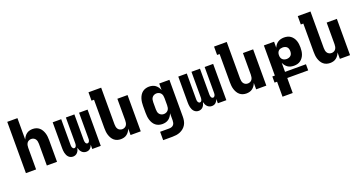

<svg xmlns="http://www.w3.org/2000/svg" viewBox="-43 -1553 4887 2586"><g transform="rotate(-20 2400.0 -260.0)"><path d="M77 0V-735H223V-428Q231 -449 244.5 -468.5Q258 -488 276.5 -502Q295 -516 317.5 -522Q340 -528 364 -528Q389 -528 413.5 -520.5Q438 -513 457.5 -496.5Q477 -480 490 -457.5Q503 -435 510.5 -410.5Q518 -386 520.5 -360.5Q523 -335 523 -310V0H377V-310Q377 -328 373.5 -345.5Q370 -363 360.5 -377.5Q351 -392 334.5 -400Q318 -408 300 -408Q282 -408 265.5 -400Q249 -392 239.5 -377.5Q230 -363 226.5 -345.5Q223 -328 223 -310V0Z M752 8Q734 8 717.5 1.5Q701 -5 688.5 -18Q676 -31 668.5 -47Q661 -63 657 -80Q653 -97 651.5 -114.5Q650 -132 650 -150V-520H772V-150Q772 -141 773 -131.5Q774 -122 778 -113.5Q782 -105 789 -99Q796 -93 805 -93Q815 -93 822 -99Q829 -105 832.5 -113.5Q836 -122 837.5 -131.5Q839 -141 839 -150V-520H961V-150Q961 -141 962.5 -131.5Q964 -122 967.5 -113.5Q971 -105 978 -99Q985 -93 995 -93Q1004 -93 1011 -99Q1018 -105 1022 -113.5Q1026 -122 1027 -131.5Q1028 -141 1028 -150V-520H1150V0H1028V-61Q1023 -47 1015 -34Q1007 -21 996 -11Q985 -1 970.5 3.5Q956 8 941 8Q923 8 906 1Q889 -6 876.5 -19.5Q864 -33 856.5 -49.5Q849 -66 845 -84Q841 -66 834 -49.5Q827 -33 815 -19.5Q803 -6 786.5 1Q770 8 752 8Z M1436 8Q1411 8 1386.5 0.5Q1362 -7 1342.5 -23.5Q1323 -40 1310 -62.5Q1297 -85 1289.5 -109.5Q1282 -134 1279.5 -159.5Q1277 -185 1277 -210V-615H1241V-735H1423V-210Q1423 -192 1426.5 -174.5Q1430 -157 1439.5 -142.5Q1449 -128 1465.5 -120Q1482 -112 1500 -112Q1518 -112 1534.5 -120Q1551 -128 1560.5 -142.5Q1570 -157 1573.5 -174.5Q1577 -192 1577 -210V-520H1723V0H1577V-92Q1569 -71 1555.5 -51.5Q1542 -32 1523.5 -18Q1505 -4 1482.5 2Q1460 8 1436 8Z M2098 215H1966V95H2098Q2114 95 2130.5 89.5Q2147 84 2158 71.5Q2169 59 2173 42.5Q2177 26 2177 9V-94Q2169 -72 2155 -52Q2141 -32 2122 -18Q2103 -4 2079.5 2Q2056 8 2032 8Q2007 8 1982 0.5Q1957 -7 1937 -23Q1917 -39 1903.5 -61.5Q1890 -84 1882.5 -108.5Q1875 -133 1872 -158.5Q1869 -184 1869 -210V-310Q1869 -336 1872 -361.5Q1875 -387 1882.5 -411.5Q1890 -436 1903.5 -458.5Q1917 -481 1937 -497Q1957 -513 1982 -520.5Q2007 -528 2032 -528Q2056 -528 2079.5 -522Q2103 -516 2122 -502Q2141 -488 2155 -468Q2169 -448 2177 -426V-520H2323V9Q2323 38 2317.5 67Q2312 96 2297.5 121Q2283 146 2260.5 165Q2238 184 2211 195.5Q2184 207 2155.5 211Q2127 215 2098 215ZM2096 -112Q2114 -112 2131 -119.5Q2148 -127 2159 -141.5Q2170 -156 2173.5 -174Q2177 -192 2177 -210V-310Q2177 -328 2173.5 -346Q2170 -364 2159 -378.5Q2148 -393 2131 -400.5Q2114 -408 2096 -408Q2078 -408 2061 -400.5Q2044 -393 2033 -378.5Q2022 -364 2018.5 -346Q2015 -328 2015 -310V-210Q2015 -192 2018.5 -174Q2022 -156 2033 -141.5Q2044 -127 2061 -119.5Q2078 -112 2096 -112Z M2552 8Q2534 8 2517.5 1.5Q2501 -5 2488.5 -18Q2476 -31 2468.5 -47Q2461 -63 2457 -80Q2453 -97 2451.5 -114.5Q2450 -132 2450 -150V-520H2572V-150Q2572 -141 2573 -131.5Q2574 -122 2578 -113.5Q2582 -105 2589 -99Q2596 -93 2605 -93Q2615 -93 2622 -99Q2629 -105 2632.5 -113.5Q2636 -122 2637.5 -131.5Q2639 -141 2639 -150V-520H2761V-150Q2761 -141 2762.5 -131.5Q2764 -122 2767.5 -113.5Q2771 -105 2778 -99Q2785 -93 2795 -93Q2804 -93 2811 -99Q2818 -105 2822 -113.5Q2826 -122 2827 -131.5Q2828 -141 2828 -150V-520H2950V0H2828V-61Q2823 -47 2815 -34Q2807 -21 2796 -11Q2785 -1 2770.5 3.5Q2756 8 2741 8Q2723 8 2706 1Q2689 -6 2676.5 -19.5Q2664 -33 2656.5 -49.5Q2649 -66 2645 -84Q2641 -66 2634 -49.5Q2627 -33 2615 -19.5Q2603 -6 2586.5 1Q2570 8 2552 8Z M3236 8Q3211 8 3186.5 0.5Q3162 -7 3142.5 -23.5Q3123 -40 3110 -62.5Q3097 -85 3089.5 -109.5Q3082 -134 3079.5 -159.5Q3077 -185 3077 -210V-615H3041V-735H3223V-210Q3223 -192 3226.5 -174.5Q3230 -157 3239.5 -142.5Q3249 -128 3265.5 -120Q3282 -112 3300 -112Q3318 -112 3334.5 -120Q3351 -128 3360.5 -142.5Q3370 -157 3373.5 -174.5Q3377 -192 3377 -210V-520H3523V0H3377V-92Q3369 -71 3355.5 -51.5Q3342 -32 3323.5 -18Q3305 -4 3282.5 2Q3260 8 3236 8Z M3677 215V0H3641V-88H3677V-520H3823V-434Q3832 -455 3846 -473.5Q3860 -492 3879.5 -504.5Q3899 -517 3921.5 -522.5Q3944 -528 3968 -528Q3992 -528 4016 -522Q4040 -516 4060 -501.5Q4080 -487 4094.5 -466.5Q4109 -446 4117 -422.5Q4125 -399 4128 -374.5Q4131 -350 4131 -326Q4131 -301 4128 -276.5Q4125 -252 4117 -229Q4109 -206 4094.5 -185.5Q4080 -165 4060 -150.5Q4040 -136 4016 -130Q3992 -124 3968 -124Q3944 -124 3921.5 -129Q3899 -134 3879.5 -147Q3860 -160 3846 -178.5Q3832 -197 3823 -218V-88H4123V0H3823V215ZM3904 -243Q3920 -243 3936.5 -248.5Q3953 -254 3964.5 -265.5Q3976 -277 3980.5 -293Q3985 -309 3985 -326Q3985 -342 3980.5 -358.5Q3976 -375 3964.5 -386.5Q3953 -398 3936.5 -403Q3920 -408 3904 -408Q3889 -408 3874 -404Q3859 -400 3847.5 -390Q3836 -380 3830 -365.5Q3824 -351 3823 -336V-316Q3824 -300 3830 -286Q3836 -272 3847.5 -262Q3859 -252 3874 -247.5Q3889 -243 3904 -243Z M4436 8Q4411 8 4386.5 0.5Q4362 -7 4342.5 -23.5Q4323 -40 4310 -62.5Q4297 -85 4289.5 -109.5Q4282 -134 4279.5 -159.5Q4277 -185 4277 -210V-615H4241V-735H4423V-210Q4423 -192 4426.5 -174.5Q4430 -157 4439.5 -142.5Q4449 -128 4465.5 -120Q4482 -112 4500 -112Q4518 -112 4534.5 -120Q4551 -128 4560.5 -142.5Q4570 -157 4573.5 -174.5Q4577 -192 4577 -210V-520H4723V0H4577V-92Q4569 -71 4555.5 -51.5Q4542 -32 4523.5 -18Q4505 -4 4482.5 2Q4460 8 4436 8Z"/></g></svg>

Font: Iosevka Heavy Extended
Style: Regular
Weight: 900
Width: 7
Monospace: yes
Designer: Belleve Invis
Foundry: Belleve Invis
Version: Version 32.5.0; ttfautohint (v1.8.4)